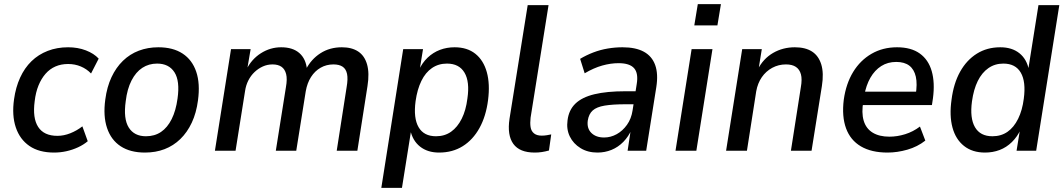

<svg xmlns="http://www.w3.org/2000/svg" viewBox="-20 -730 5151 930"><path d="M242 9Q169 9 122.5 -23Q76 -55 56.5 -113Q37 -171 48 -249Q56 -307 77.5 -354Q99 -401 132.5 -433.5Q166 -466 211 -483.5Q256 -501 310 -501Q357 -501 396 -486Q435 -471 458 -446L421 -374Q400 -396 371.5 -408Q343 -420 310 -420Q276 -420 248.5 -408Q221 -396 200.5 -372.5Q180 -349 166.5 -316Q153 -283 148 -240Q137 -158 165 -115Q193 -72 258 -72Q289 -72 320.5 -84.5Q352 -97 379 -118L405 -46Q385 -29 358 -16.5Q331 -4 301.5 2.5Q272 9 242 9Z M682 9Q611 9 564.5 -21.5Q518 -52 498.5 -110Q479 -168 490 -248Q498 -309 520 -356Q542 -403 575.5 -435.5Q609 -468 652.5 -484.5Q696 -501 747 -501Q818 -501 864.5 -470.5Q911 -440 930.5 -382.5Q950 -325 939 -244Q931 -183 909 -136Q887 -89 853.5 -56.5Q820 -24 777 -7.5Q734 9 682 9ZM687 -70Q729 -70 760 -91Q791 -112 811.5 -153Q832 -194 840 -253Q852 -338 825 -380Q798 -422 741 -422Q701 -422 669.5 -401.5Q638 -381 617 -340Q596 -299 589 -240Q577 -155 603.5 -112.5Q630 -70 687 -70Z M1021 0 1099 -492H1194L1177 -392H1173Q1198 -443 1243.5 -472Q1289 -501 1342 -501Q1398 -501 1430 -473Q1462 -445 1467 -393L1462 -394Q1487 -443 1532 -472Q1577 -501 1636 -501Q1684 -501 1715 -480.5Q1746 -460 1758 -418Q1770 -376 1760 -313L1711 0H1611L1659 -308Q1666 -348 1661 -372Q1656 -396 1639.5 -407Q1623 -418 1595 -418Q1561 -418 1533 -402Q1505 -386 1486.5 -357Q1468 -328 1461 -288L1415 0H1316L1365 -308Q1372 -347 1366 -371Q1360 -395 1343.5 -406.5Q1327 -418 1300 -418Q1275 -418 1253 -408Q1231 -398 1213 -381Q1195 -364 1183 -340.5Q1171 -317 1167 -289L1121 0Z M1827 180 1933 -492H2029L2012 -387H2007Q2025 -426 2051.5 -451Q2078 -476 2111 -488.5Q2144 -501 2182 -501Q2243 -501 2282.5 -469.5Q2322 -438 2338 -380.5Q2354 -323 2344 -245Q2334 -167 2302.5 -110Q2271 -53 2221.5 -22Q2172 9 2107 9Q2051 9 2014.5 -20Q1978 -49 1967 -102H1972L1927 180ZM2092 -70Q2134 -70 2165 -92Q2196 -114 2216.5 -155Q2237 -196 2244 -253Q2256 -334 2230 -378Q2204 -422 2145 -422Q2104 -422 2072.5 -400.5Q2041 -379 2021 -338Q2001 -297 1993 -240Q1982 -158 2007.5 -114Q2033 -70 2092 -70Z M2570 9Q2497 9 2466.5 -33Q2436 -75 2448 -155L2536 -705H2637L2550 -160Q2547 -134 2550 -114.5Q2553 -95 2566.5 -84Q2580 -73 2604 -73Q2616 -73 2628.5 -75Q2641 -77 2650 -79L2639 -1Q2621 4 2604.5 6.5Q2588 9 2570 9Z M2874 9Q2827 9 2792 -12.5Q2757 -34 2740 -69Q2723 -104 2729 -147Q2735 -197 2767 -228Q2799 -259 2859 -273.5Q2919 -288 3010 -288H3072L3063 -225H3012Q2948 -225 2909 -218.5Q2870 -212 2851 -195Q2832 -178 2827 -146Q2822 -108 2844.5 -86Q2867 -64 2906 -64Q2938 -64 2967 -80Q2996 -96 3017 -125.5Q3038 -155 3044 -195L3064 -322Q3073 -375 3051.5 -399.5Q3030 -424 2976 -424Q2938 -424 2897 -412.5Q2856 -401 2812 -375L2790 -445Q2820 -463 2854 -476Q2888 -489 2924 -495Q2960 -501 2995 -501Q3059 -501 3098.5 -479.5Q3138 -458 3153.5 -415Q3169 -372 3159 -308L3110 0H3020L3036 -106H3041Q3025 -69 2999.5 -43Q2974 -17 2942 -4Q2910 9 2874 9Z M3343 -607 3360 -710H3472L3455 -607ZM3252 0 3330 -492H3431L3353 0Z M3497 0 3575 -492H3670L3654 -393H3650Q3677 -446 3724.5 -473.5Q3772 -501 3830 -501Q3881 -501 3913 -480.5Q3945 -460 3958 -418Q3971 -376 3961 -313L3911 0H3811L3859 -307Q3866 -346 3859.5 -370Q3853 -394 3835 -406Q3817 -418 3787 -418Q3751 -418 3720.5 -401.5Q3690 -385 3670 -356Q3650 -327 3643 -288L3598 0Z M4279 9Q4201 9 4150 -21Q4099 -51 4078 -108.5Q4057 -166 4067 -247Q4078 -325 4112.5 -381.5Q4147 -438 4201.5 -469.5Q4256 -501 4325 -501Q4393 -501 4435 -471Q4477 -441 4493 -385.5Q4509 -330 4499 -254L4494 -221H4143L4153 -286H4434L4415 -269Q4424 -323 4416 -358.5Q4408 -394 4384.5 -412Q4361 -430 4321 -430Q4280 -430 4248.5 -410Q4217 -390 4196 -353.5Q4175 -317 4166 -266L4162 -240Q4152 -184 4163.5 -145.5Q4175 -107 4207 -87.5Q4239 -68 4288 -68Q4326 -68 4364.5 -80Q4403 -92 4436 -117L4462 -49Q4424 -19 4375 -5Q4326 9 4279 9Z M4751 9Q4690 9 4649.5 -23Q4609 -55 4593.5 -112.5Q4578 -170 4589 -247Q4599 -326 4630.5 -382.5Q4662 -439 4711.5 -470Q4761 -501 4825 -501Q4882 -501 4918 -472Q4954 -443 4964 -390H4960L5010 -705H5111L4999 0H4904L4921 -105H4925Q4908 -68 4881.5 -42Q4855 -16 4822 -3.5Q4789 9 4751 9ZM4787 -70Q4829 -70 4860 -91.5Q4891 -113 4911.5 -154.5Q4932 -196 4939 -252Q4950 -334 4924.5 -378Q4899 -422 4840 -422Q4799 -422 4767.5 -400Q4736 -378 4716 -337.5Q4696 -297 4688 -239Q4677 -158 4702.5 -114Q4728 -70 4787 -70Z"/></svg>

Font: Nunito Sans 10pt SemiCondensed SemiBold
Style: Italic
Weight: 600
Width: 4
Italic angle: -9°
Designer: Vernon Adams
Foundry: Vernon Adams
Version: Version 3.101;gftools[0.9.27]